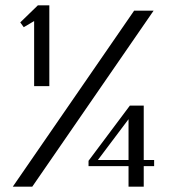

<svg xmlns="http://www.w3.org/2000/svg" viewBox="-20 -700 641 720"><path d="M108 -377V-621L69 -598L56 -616L122 -680H165V-377ZM28 0 483 -660H556L101 0ZM462 0V-77H312V-97L467 -304H519V-100H558V-77H519V0ZM347 -100H462V-253Z"/></svg>

Font: El Messiri Medium
Style: Regular
Weight: 500
Designer: Mohamed Gaber
Foundry: Kief Type Foundry
Version: Version 2.020; ttfautohint (v1.8.3)